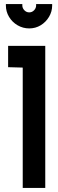

<svg xmlns="http://www.w3.org/2000/svg" viewBox="-20 -926 285 946"><path d="M20 -595 92 -593V0H203V-700H20ZM237 -906H158V-899Q158 -886 148 -875.5Q138 -865 124 -865Q110 -865 100 -875.5Q90 -886 90 -899V-906H9V-899Q9 -869 24.5 -843Q40 -817 66.5 -801.5Q93 -786 124 -786Q155 -786 180.5 -801.5Q206 -817 221.5 -843Q237 -869 237 -899Z"/></svg>

Font: Advent Pro Expanded
Style: Bold
Weight: 700
Width: 7
Designer: VivaRado, Andreas Kalpakidis
Foundry: VivaRado, Andreas Kalpakidis
Version: Version 3.000